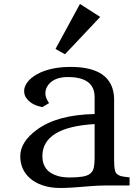

<svg xmlns="http://www.w3.org/2000/svg" viewBox="-20 -938 704 971"><path d="M217.8 -499Q209.5 -483.9 209.5 -464.1Q209.5 -444.3 228 -416.5L194.8 -396.5Q137.2 -406.2 111.3 -444.8Q102.1 -458 102.1 -479Q102.1 -500 119.1 -522.7Q136.2 -545.4 167 -562.5Q234.4 -599.6 336.9 -599.6Q503.9 -599.6 544.4 -502.9Q557.1 -472.7 557.1 -436V-129.9Q557.1 -73.2 567.9 -61.8Q578.6 -50.3 594 -46.9Q609.4 -43.5 635.3 -41V0H514.2Q478 0 431.6 3.9Q336.4 12.7 285.2 12.7Q233.9 12.7 194.8 -1Q155.8 -14.6 130.9 -37.1Q82.5 -80.6 82.5 -147.9Q82.5 -220.7 167 -282.2Q268.6 -357.4 458.5 -361.3V-446.8Q458.5 -548.3 323.2 -548.3Q246.1 -548.3 217.8 -499ZM458.5 -310.5H459.5L458.5 -311ZM458.5 -310.5Q194.3 -294.9 194.3 -147.9Q194.3 -70.3 272.9 -47.9Q297.4 -40.5 334 -40.5Q370.6 -40.5 396.2 -44.7Q421.9 -48.8 435.8 -59.6Q449.7 -70.3 454.1 -89.1Q458.5 -107.9 458.5 -137.7ZM260.7 -690.4 384.3 -918 486.8 -852.5 308.6 -663.6Z"/></svg>

Font: Metamorphous
Style: Regular
Weight: 400
Designer: James Grieshaber
Foundry: James Grieshaber
Version: Version 1.001